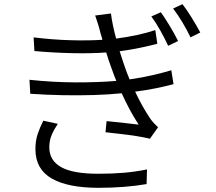

<svg xmlns="http://www.w3.org/2000/svg" viewBox="-20 -857 1040 926"><path d="M755.9 -797.9Q773.4 -773.4 797.9 -733.2Q822.3 -692.9 838.9 -659.2L791 -636.2Q774.4 -671.9 753.4 -709.5Q732.4 -747.1 710 -777.8ZM859.9 -836.9Q878.9 -813 903.8 -772.9Q928.7 -732.9 945.8 -700.2L898.9 -676.8Q881.8 -712.4 860.1 -748.8Q838.4 -785.2 814.9 -815.9ZM464.8 -696.8Q460 -717.8 453.1 -739.7Q446.3 -761.7 439 -782.2L515.1 -792Q518.6 -763.7 525.1 -732.7Q531.7 -701.7 540 -670.9Q592.3 -677.7 641.1 -688.2Q689.9 -698.7 729 -711.9L738.8 -646Q702.1 -636.2 655.5 -626.5Q608.9 -616.7 557.1 -609.9Q563 -590.3 569.3 -572Q575.7 -553.7 581.1 -537.1Q591.3 -506.8 605 -474.1Q666.5 -482.9 718.5 -495.1Q770.5 -507.3 806.2 -518.1L816.9 -451.2Q780.8 -441.4 733.4 -431.6Q686 -421.9 631.8 -415Q664.1 -345.7 705.1 -284.2Q720.2 -263.2 742.2 -243.2L703.1 -188Q674.8 -194.8 637.9 -200.7Q601.1 -206.5 562 -210.9Q522.9 -215.3 488.8 -219.2L494.1 -272.9Q536.1 -269 580.1 -263.9Q624 -258.8 648.9 -255.9Q625 -292 604.7 -330.3Q584.5 -368.7 566.9 -407.2Q506.3 -400.9 433.6 -398.7Q360.8 -396.5 282.2 -397.9Q203.6 -399.4 126 -404.8L122.1 -472.2Q235.4 -460 345.5 -459.7Q455.6 -459.5 541 -466.8Q535.2 -481.4 529.8 -494.9Q524.4 -508.3 520 -522Q511.7 -543.9 504.9 -564.2Q498 -584.5 492.2 -604Q419.4 -598.6 329.6 -600.6Q239.7 -602.5 146 -610.8L142.1 -676.8Q232.9 -665.5 317.9 -663.1Q402.8 -660.6 474.1 -665Q471.7 -673.3 469.5 -681.4Q467.3 -689.5 464.8 -696.8ZM258.8 -259.8Q241.2 -233.9 229.5 -206.8Q217.8 -179.7 217.8 -146Q217.8 -83 274.9 -51Q332 -19 453.1 -19Q522.9 -19 578.9 -23.9Q634.8 -28.8 689 -40L687 30.8Q582 48.8 455.1 48.8Q308.1 48.8 230 4.2Q151.9 -40.5 150.9 -134.8Q150.4 -176.8 161.4 -209.7Q172.4 -242.7 189 -274.9Z"/></svg>

Font: Shanggu Mono N
Style: Regular
Weight: 350
Designer: GuiWonder
Version: Version 1.021